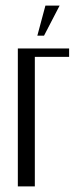

<svg xmlns="http://www.w3.org/2000/svg" viewBox="-20 -669 283 689"><path d="M44 -495H228V-465H105V0H44ZM114 -541 143 -649H194L138 -541Z"/></svg>

Font: Moniqa Paragraph
Style: Regular
Weight: 400
Designer: Rajesh Rajput
Foundry: Rajesh Rajput
Version: Version 1.000